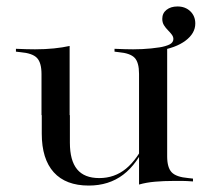

<svg xmlns="http://www.w3.org/2000/svg" viewBox="-20 -567 652 600"><path d="M475.8 -408.9 473.4 -417.7Q500 -422.6 510.9 -428.6Q521.8 -434.7 521.8 -445.2Q521.8 -452.4 516.5 -459.3Q511.3 -466.1 504.4 -473Q497.6 -479.8 492.3 -488.3Q487.1 -496.8 487.1 -508.1Q487.1 -525.8 500.4 -536.3Q513.7 -546.8 534.7 -546.8Q558.9 -546.8 574.6 -531.9Q590.3 -516.9 590.3 -493.5Q590.3 -462.9 559.7 -439.9Q529 -416.9 475.8 -408.9ZM197.6 -414.5V-207.3H109.7V-335.5Q109.7 -371 95.6 -385.9Q81.5 -400.8 43.5 -404L29.8 -405.6V-414.5Q50.8 -413.7 62.9 -413.3Q75 -412.9 89.5 -412.9Q121 -412.9 148.4 -415.7Q175.8 -418.5 197.6 -423.4ZM198.4 -207.3V-121Q198.4 -65.3 221 -37.9Q243.5 -10.5 290.3 -10.5Q337.9 -10.5 373.8 -39.9Q409.7 -69.4 438.7 -131.5L439.5 -125Q409.7 -54.8 364.9 -21Q320.2 12.9 257.3 12.9Q185.5 12.9 148 -28.6Q110.5 -70.2 110.5 -149.2V-207.3ZM414.5 0V-207.3H502.4V-78.2Q502.4 -43.5 516.5 -28.6Q530.6 -13.7 568.5 -10.5L583.1 -8.9V0Q562.1 -1.6 550 -1.6Q537.9 -1.6 523.4 -1.6Q491.9 -1.6 464.5 0.8Q437.1 3.2 414.5 9.7ZM502.4 -414.5V-207.3H414.5V-336.3Q414.5 -371.8 400.8 -386.3Q387.1 -400.8 350.8 -404L337.9 -405.6V-414.5Q358.9 -413.7 370.6 -413.3Q382.3 -412.9 396 -412.9Q425.8 -412.9 452.8 -415.7Q479.8 -418.5 502.4 -423.4Z"/></svg>

Font: Playfair 144pt SemiExpanded Medium
Style: Regular
Weight: 500
Width: 6
Designer: Claus Eggers Sørensen
Foundry: Claus Eggers Sørensen
Version: Version 2.203